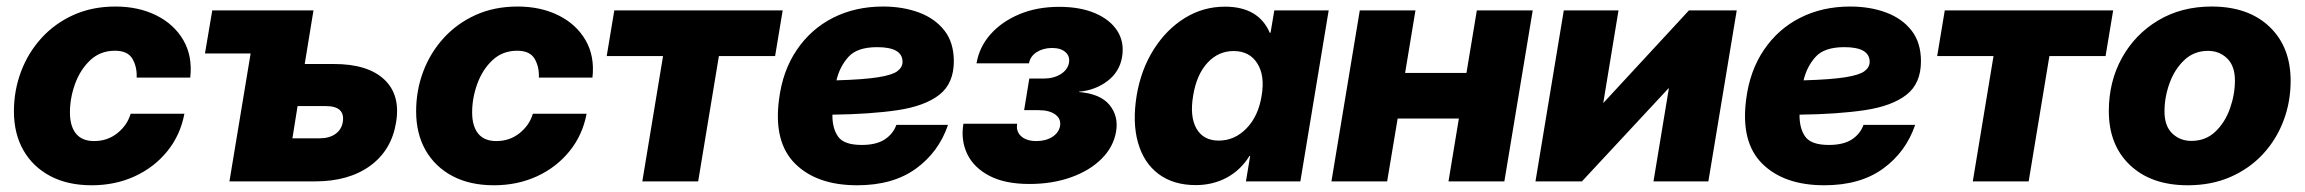

<svg xmlns="http://www.w3.org/2000/svg" viewBox="-20 -547 6950 579"><path d="M256.3 11.7Q184.1 11.7 131.6 -16.1Q79.1 -43.9 50.5 -94Q22 -144 22 -211.4Q22 -274.4 43.5 -331.3Q64.9 -388.2 105.2 -432.4Q145.5 -476.6 201.9 -502Q258.3 -527.3 328.1 -527.3Q397.5 -527.3 451.2 -500.7Q504.9 -474.1 533 -425.8Q561 -377.4 553.7 -313H392.1Q393.6 -345.2 379.4 -369.6Q365.2 -394 326.7 -394Q282.7 -394 252.4 -365.7Q222.2 -337.4 206.5 -294.4Q190.9 -251.5 190.9 -208Q190.9 -166.5 209.2 -144Q227.5 -121.6 263.7 -121.6Q304.2 -121.6 334 -145.5Q363.8 -169.4 374 -204.1H536.1Q523.9 -139.6 484.6 -91.1Q445.3 -42.5 386.5 -15.4Q327.6 11.7 256.3 11.7Z M598.1 -385.7 620.1 -515.6H925.3L898.9 -354H986.8Q1088.9 -354 1138.7 -307.4Q1188.5 -260.7 1174.3 -177.2Q1160.6 -93.8 1096.2 -46.9Q1031.7 0 929.7 0H671.9L735.8 -385.7ZM877.4 -227.1 861.8 -129.9H943.8Q972.7 -129.9 991.2 -142.8Q1009.8 -155.8 1013.7 -178.7Q1021.5 -227.1 962.4 -227.1Z M1469.2 11.7Q1397 11.7 1344.5 -16.1Q1292 -43.9 1263.4 -94Q1234.9 -144 1234.9 -211.4Q1234.9 -274.4 1256.3 -331.3Q1277.8 -388.2 1318.1 -432.4Q1358.4 -476.6 1414.8 -502Q1471.2 -527.3 1541 -527.3Q1610.4 -527.3 1664.1 -500.7Q1717.8 -474.1 1745.8 -425.8Q1773.9 -377.4 1766.6 -313H1605Q1606.4 -345.2 1592.3 -369.6Q1578.1 -394 1539.6 -394Q1495.6 -394 1465.3 -365.7Q1435.1 -337.4 1419.4 -294.4Q1403.8 -251.5 1403.8 -208Q1403.8 -166.5 1422.1 -144Q1440.4 -121.6 1476.6 -121.6Q1517.1 -121.6 1546.9 -145.5Q1576.7 -169.4 1586.9 -204.1H1749Q1736.8 -139.6 1697.5 -91.1Q1658.2 -42.5 1599.4 -15.4Q1540.5 11.7 1469.2 11.7Z M1917 0 1979.5 -377.9H1809.6L1832.5 -515.6H2340.3L2317.4 -377.9H2147.9L2085.4 0Z M2564.9 11.7Q2443.8 11.7 2378.2 -53Q2312.5 -117.7 2329.1 -246.1Q2339.8 -333 2382.6 -396.2Q2425.3 -459.5 2492.2 -493.4Q2559.1 -527.3 2643.1 -527.3Q2702.6 -527.3 2751.2 -509.3Q2799.8 -491.2 2828.1 -454.8Q2856.4 -418.5 2856.4 -362.3Q2856.4 -295.4 2812.7 -261.2Q2769 -227.1 2687 -214.8Q2605 -202.6 2490.2 -201.2Q2489.7 -159.7 2507.6 -134.8Q2525.4 -109.9 2578.6 -109.9Q2622.6 -109.9 2647.9 -126.5Q2673.3 -143.1 2683.1 -170.4H2838.9Q2811 -88.4 2741.9 -38.3Q2672.9 11.7 2564.9 11.7ZM2502.4 -304.7Q2585 -307.1 2627.9 -314Q2670.9 -320.8 2686.3 -332.5Q2701.7 -344.2 2701.7 -360.4Q2701.7 -404.8 2625.5 -404.8Q2564.9 -404.8 2538.6 -375.5Q2512.2 -346.2 2502.4 -304.7Z M3084 7.8Q3010.3 7.8 2963.1 -17.1Q2916 -42 2896.5 -83.3Q2877 -124.5 2885.3 -173.8H3047.4Q3043.5 -150.4 3059.6 -136Q3075.7 -121.6 3105.5 -121.6Q3133.8 -121.6 3153.6 -134.3Q3173.3 -147 3176.8 -167.5Q3180.2 -188.5 3162.4 -201.7Q3144.5 -214.8 3111.8 -214.8H3068.4L3084 -310.1H3127.4Q3157.2 -310.1 3178.5 -323.2Q3199.7 -336.4 3203.6 -357.4Q3207 -377.4 3192.9 -389.9Q3178.7 -402.3 3152.8 -402.3Q3126 -402.3 3106.4 -389.9Q3086.9 -377.4 3083 -356H2924.8Q2933.1 -405.3 2967 -443.6Q3001 -481.9 3054.2 -504.2Q3107.4 -526.4 3174.3 -526.4Q3237.3 -526.4 3282.5 -507.1Q3327.6 -487.8 3349.4 -453.9Q3371.1 -419.9 3363.8 -375.5Q3356.4 -330.6 3319.8 -302.7Q3283.2 -274.9 3233.9 -270.5V-269.5Q3298.3 -264.2 3325.9 -230.5Q3353.5 -196.8 3345.7 -150.4Q3337.9 -104 3302.2 -68.4Q3266.6 -32.7 3210.2 -12.5Q3153.8 7.8 3084 7.8Z M3585.9 11.2Q3518.6 11.2 3473.9 -22.2Q3429.2 -55.7 3411.9 -116.5Q3394.5 -177.2 3407.7 -258.8Q3420.9 -337.4 3459.2 -397.9Q3497.6 -458.5 3553 -492.7Q3608.4 -526.9 3673.8 -526.9Q3775.4 -526.9 3809.1 -448.2H3811.5L3822.8 -515.6H3986.8L3901.4 0H3737.3L3750 -76.7H3748Q3721.2 -33.7 3679.2 -11.2Q3637.2 11.2 3585.9 11.2ZM3655.3 -123Q3703.1 -123 3739 -159.9Q3774.9 -196.8 3784.7 -258.8Q3794.9 -319.8 3771.2 -356.4Q3747.6 -393.1 3700.2 -393.1Q3653.8 -393.1 3621.1 -357.4Q3588.4 -321.8 3578.1 -258.8Q3567.4 -195.3 3588.1 -159.2Q3608.9 -123 3655.3 -123Z M4248.5 -515.6 4217.3 -327.1H4402.3L4433.6 -515.6H4602.1L4516.6 0H4348.1L4379.4 -189.5H4194.8L4163.1 0H3995.1L4080.6 -515.6Z M5131.8 0H4966.3L5012.7 -280.8H5011.7L4750.5 0H4610.4L4695.8 -515.6H4860.8L4814.9 -236.8H4815.4L5073.2 -515.6H5217.3Z M5481.4 11.7Q5360.4 11.7 5294.7 -53Q5229 -117.7 5245.6 -246.1Q5256.3 -333 5299.1 -396.2Q5341.8 -459.5 5408.7 -493.4Q5475.6 -527.3 5559.6 -527.3Q5619.1 -527.3 5667.7 -509.3Q5716.3 -491.2 5744.6 -454.8Q5772.9 -418.5 5772.9 -362.3Q5772.9 -295.4 5729.2 -261.2Q5685.5 -227.1 5603.5 -214.8Q5521.5 -202.6 5406.7 -201.2Q5406.2 -159.7 5424.1 -134.8Q5441.9 -109.9 5495.1 -109.9Q5539.1 -109.9 5564.5 -126.5Q5589.8 -143.1 5599.6 -170.4H5755.4Q5727.5 -88.4 5658.4 -38.3Q5589.4 11.7 5481.4 11.7ZM5418.9 -304.7Q5501.5 -307.1 5544.4 -314Q5587.4 -320.8 5602.8 -332.5Q5618.2 -344.2 5618.2 -360.4Q5618.2 -404.8 5542 -404.8Q5481.4 -404.8 5455.1 -375.5Q5428.7 -346.2 5418.9 -304.7Z M5929.2 0 5991.7 -377.9H5821.8L5844.7 -515.6H6352.5L6329.6 -377.9H6160.2L6097.7 0Z M6577.6 11.7Q6467.8 11.7 6403.6 -48.8Q6339.4 -109.4 6339.4 -211.9Q6339.4 -300.8 6378.9 -372.3Q6418.5 -443.8 6488.5 -485.6Q6558.6 -527.3 6649.4 -527.3Q6759.8 -527.3 6823.7 -466.6Q6887.7 -405.8 6887.7 -303.2Q6887.7 -239.7 6866.2 -182.9Q6844.7 -126 6804.2 -82.3Q6763.7 -38.6 6706.3 -13.4Q6648.9 11.7 6577.6 11.7ZM6588.4 -122.1Q6631.3 -122.1 6660.6 -149.9Q6689.9 -177.7 6704.8 -220Q6719.7 -262.2 6719.7 -304.2Q6719.7 -348.1 6696.3 -370.8Q6672.9 -393.6 6638.7 -393.6Q6596.2 -393.6 6566.9 -365.7Q6537.6 -337.9 6522.5 -295.9Q6507.3 -253.9 6507.3 -210.9Q6507.3 -167 6530.8 -144.5Q6554.2 -122.1 6588.4 -122.1Z"/></svg>

Font: Inter Display ExtraBold
Style: Italic
Weight: 800
Italic angle: -9.39999°
Designer: Rasmus Andersson
Foundry: rsms
Version: Version 4.000;git-a52131595